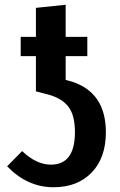

<svg xmlns="http://www.w3.org/2000/svg" viewBox="-20 -773 503 807"><path d="M282 -430Q425 -384 425 -217Q425 -110 365.5 -48Q306 14 205 14Q95 14 10 -74L73 -138Q133 -81 194 -81Q295 -81 295 -218Q295 -287 268.5 -323Q242 -359 185 -375L131 -389V-537H67V-618H131V-740L256 -753V-618H347V-537H256V-437Z"/></svg>

Font: Fira Sans Condensed Medium
Style: Regular
Weight: 500
Width: 3
Designer: Carrois Corporate & Edenspiekermann AG
Foundry: Carrois Corporate GbR & Edenspiekermann AG
Version: Version 4.203;PS 004.203;hotconv 1.0.88;makeotf.lib2.5.64775